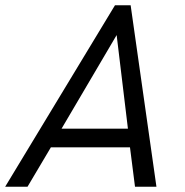

<svg xmlns="http://www.w3.org/2000/svg" viewBox="-46 -710 703 730"><path d="M-26.4 0 391.1 -689.9H450.7L548.8 0H467.3L448.2 -149.9H147.5L58.6 0ZM188 -220.7H440.4L397.5 -576.7Z"/></svg>

Font: HK Grotesk Italic
Style: Regular
Weight: 400
Italic angle: -13°
Designer: Alfredo Marco Pradil and Stefan Peev
Foundry: Hanken Design Co.
Version: Version 1.000;PS 001.000;hotconv 1.0.88;makeotf.lib2.5.64775